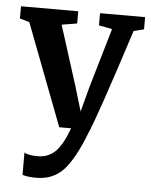

<svg xmlns="http://www.w3.org/2000/svg" viewBox="-54 -452 532 675"><g transform="rotate(5 212.0 -114.0)"><path d="M99 184Q68 184 50 178V99Q63 108 98 108Q134 108 159 84Q184 60 206 0H164L27 -359L-7 -369V-412H195V-369L141 -360L207 -152L234 -62L258 -152L319 -360L272 -369V-412H431V-369L395 -360Q294 -47 268 11Q233 102 196 143Q159 184 99 184Z"/></g></svg>

Font: Aikya SemiBold
Style: Regular
Weight: 600
Designer: Neelakash Kshetrimayum (Latin subset based on Merriweather by Eben Sorkin)
Foundry: Brand New Type
Version: Version 1.00 b005